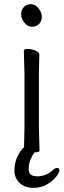

<svg xmlns="http://www.w3.org/2000/svg" viewBox="-20 -718 304 918"><path d="M164.5 -678Q180 -658 180 -637.5Q180 -617 167 -603.5Q154 -590 133 -590Q112 -590 96.5 -609.5Q81 -629 81 -649.5Q81 -670 93.5 -684Q106 -698 127.5 -698Q149 -698 164.5 -678ZM95 -17 97 -105V-368L94 -475Q94 -484 112 -484Q130 -484 149 -476.5Q168 -469 168 -457L166 -368V-105L169 1Q169 10 152 10H146Q117 48 117 92Q117 125 158 125Q199 125 232 96Q243 85 253.5 85Q264 85 264 96.5Q264 108 247.5 128Q231 148 204.5 164Q178 180 138 180Q98 180 73.5 156.5Q49 133 49 97Q49 61 62.5 32Q76 3 95 -14Z"/></svg>

Font: LXGW WenKai Lite
Style: Regular
Weight: 400
Designer: LXGW / Fontworks Inc.
Foundry: LXGW / Fontworks Inc.
Version: Version 1.511; March 25, 2025